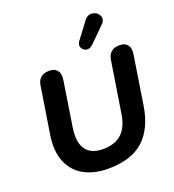

<svg xmlns="http://www.w3.org/2000/svg" viewBox="-162 -1043 1065 1178"><g transform="rotate(-20 370.5 -454.5)"><path d="M78.3 -310.7 125.5 -610.2Q130.1 -644.1 150.5 -661.3Q171 -678.4 205.1 -678.4Q241.6 -678.4 258.3 -657.3Q274.9 -636.3 269.1 -597.8L222.9 -301.3Q208.7 -210 241.9 -161.8Q275 -113.5 354.5 -113.5Q431.2 -113.5 475.5 -153.8Q519.8 -194 532.8 -278.4L585.1 -610.2Q595.4 -678.4 664.8 -678.4Q700.1 -678.4 716.6 -657.3Q733.2 -636.3 727.3 -598L678.2 -282.5Q655.8 -136.6 574.9 -63.1Q493.9 10.4 343.7 10.4Q251.8 10.4 186.2 -25.5Q120.6 -61.4 90.9 -133.4Q61.3 -205.5 78.3 -310.7ZM441.7 -785.9 521.6 -892.6Q544.5 -923.3 576.1 -918.3Q607.8 -913.4 619.8 -886.3Q631.9 -859.1 605.8 -833.9L506.5 -736.4Q487.5 -718 465.8 -722.5Q444.2 -727 435.7 -746.4Q427.3 -765.9 441.7 -785.9Z"/></g></svg>

Font: SN Pro Thin
Style: Italic
Weight: 200
Italic angle: -9°
Designer: Tobias Whetton
Foundry: Supernotes
Version: Version 1.003;Glyphs 3.3 (3324)